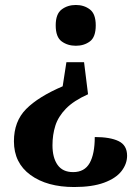

<svg xmlns="http://www.w3.org/2000/svg" viewBox="-20 -560 562 772"><path d="M334 -181Q276 -155 245 -123Q214 -91 202.5 -54.5Q191 -18 191 24Q191 74 211.5 103Q232 132 274 132Q320 132 340.5 95.5Q361 59 361 -9Q423 -9 457 7.5Q491 24 491 66Q491 99 468.5 128Q446 157 398.5 174.5Q351 192 278 192Q169 192 102.5 143.5Q36 95 36 8Q36 -72 85 -121.5Q134 -171 232 -213L247 -310H318ZM285 -540Q318 -540 341.5 -522Q365 -504 365 -458Q365 -411 341.5 -393.5Q318 -376 285 -376Q252 -376 228 -393.5Q204 -411 204 -458Q204 -504 228 -522Q252 -540 285 -540Z"/></svg>

Font: Noto Serif Ethiopic
Style: Bold
Weight: 700
Designer: Monotype Design Team
Foundry: Monotype Imaging Inc.
Version: Version 2.102; ttfautohint (v1.8.4.7-5d5b)